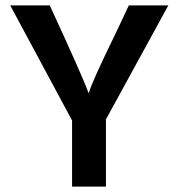

<svg xmlns="http://www.w3.org/2000/svg" viewBox="-20 -694 664 714"><path d="M374 0H248V-246L18 -674H165Q286 -412 310 -347Q319 -384 413 -576L459 -674H606L374 -250Z"/></svg>

Font: Hind Colombo SemiBold
Style: Regular
Weight: 600
Designer: Jyotish Sonowal, Aditi Pimprikar
Foundry: Indian Type Foundry
Version: Version 1.000;PS 1.0;hotconv 1.0.86;makeotf.lib2.5.63406; tt